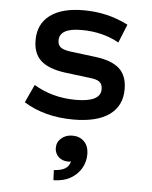

<svg xmlns="http://www.w3.org/2000/svg" viewBox="-55 -531 689 871"><g transform="rotate(5 290.0 -96.0)"><path d="M287 12Q156 12 61 -47L99 -129Q140 -104 188.5 -91Q237 -78 290 -78Q403 -78 403 -136Q403 -159 389.5 -169.5Q376 -180 343 -183L231 -197Q156 -207 120.5 -239Q85 -271 85 -332Q85 -406 138.5 -446Q192 -486 291 -486Q401 -486 494 -438L460 -354Q385 -396 289 -396Q189 -396 189 -340Q189 -319 202.5 -308.5Q216 -298 249 -294L361 -280Q436 -271 471.5 -239Q507 -207 507 -145Q507 -69 450.5 -28.5Q394 12 287 12ZM221 294 219 248Q253 246 270.5 235Q288 224 293 202Q288 204 281 204Q253 204 236 187.5Q219 171 219 147Q219 120 239.5 102.5Q260 85 290 85Q322 85 343 105.5Q364 126 364 164Q364 198 347.5 227Q331 256 299.5 274.5Q268 293 221 294Z"/></g></svg>

Font: Sometype Mono SemiBold
Style: Regular
Weight: 600
Designer: Ryoichi Tsunekawa
Foundry: Dharma Type
Version: Version 1.001